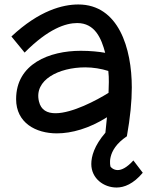

<svg xmlns="http://www.w3.org/2000/svg" viewBox="-20 -562 664 858"><path d="M576 155C546 188 523 198 506 198C485 198 474 183 474 183C474 183 451 111 547 47C562 -37 569 -109 569 -171C569 -346 510 -542 330 -542C261 -542 156 -516 31 -399L90 -327C196 -434 274 -459 325 -459C404 -459 433 -391 450 -326C422 -331 384 -335 341 -335C201 -335 52 -277 52 -119C52 -13 140 34 234 34C300 34 379 12 458 -38L451 31C401 89 388 137 388 171C388 235 443 276 501 276C535 276 576 260 618 210ZM465 -147C412 -114 303 -56 228 -56C191 -56 163 -70 154 -109C131 -205 243 -261 361 -261C396 -261 432 -255 464 -245C468 -211 466 -179 465 -147Z"/></svg>

Font: McLaren
Style: Regular
Weight: 400
Designer: Astigmatic (AOETI)
Foundry: Astigmatic (AOETI)
Version: Version 1.000